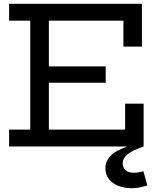

<svg xmlns="http://www.w3.org/2000/svg" viewBox="-20 -772 833 1012"><path d="M537 -422V-336H195V-422ZM639.5 -225.5H737V0H28V-89H139.5V-663H28V-752H728V-526.5H630.5V-663H237.5V-89H639.5ZM736 130.5 756.5 206Q744 209.5 722 214.8Q700 220 673.5 220Q637 220 605.2 208Q573.5 196 554.5 172.5Q535.5 149 535.5 115.5Q535.5 79 561.5 50.8Q587.5 22.5 645.5 3V-33.5L737.5 0Q676.5 21 651.5 41.8Q626.5 62.5 626.5 88.5Q626.5 110.5 641.5 124.5Q656.5 138.5 686 138.5Q699.5 138.5 712.5 136Q725.5 133.5 736 130.5Z"/></svg>

Font: Hepta Slab Medium
Style: Regular
Weight: 500
Designer: Michael LaGattuta
Foundry: Michael LaGattuta
Version: Version 1.102